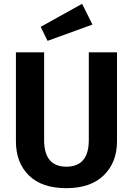

<svg xmlns="http://www.w3.org/2000/svg" viewBox="-20 -965 694 1001"><path d="M408 -945 462 -837 228 -752 192 -825ZM590 -692V-228Q590 -119 521.5 -51.5Q453 16 326 16Q198 16 130.5 -50.5Q63 -117 63 -228V-692H210V-235Q210 -96 326 -96Q443 -96 443 -235V-692Z"/></svg>

Font: Fira Sans SemiBold
Style: Regular
Weight: 600
Designer: bBox Type GmbH & Carrois Corporate GbR & Edenspiekermann AG
Foundry: bBox Type GmbH & Carrois Corporate GbR & Edenspiekermann AG
Version: Version 4.301;PS 004.301;hotconv 1.0.88;makeotf.lib2.5.64775